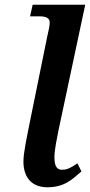

<svg xmlns="http://www.w3.org/2000/svg" viewBox="-20 -780 381 811"><path d="M180 11C256 11 288 -26 324 -56L307 -90C273 -67 260 -63 242 -63C213 -63 210 -91 210 -119C210 -146 221 -199 227 -229L340 -760H118L107 -711H148C173 -711 190 -704 190 -686C190 -669 185 -651 180 -628L107 -269C93 -198 79 -136 79 -97C79 -39 107 11 180 11Z"/></svg>

Font: Noto Serif Semi
Style: Italic
Weight: 600
Italic angle: -12°
Designer: Monotype Design Team
Foundry: Monotype Imaging Inc.
Version: Version 1.901